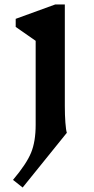

<svg xmlns="http://www.w3.org/2000/svg" viewBox="-20 -572 420 856"><path d="M278 20 81 264 38 230Q98 159 118.5 109Q139 59 139 -15V-390L50 -452V-488L226 -552H269V-99Q269 -59 271.5 -25.5Q274 8 278 20Z"/></svg>

Font: InknutAntiqua
Style: Medium
Weight: 500
Designer: Claus Eggers Srensen
Foundry: Claus Eggers Srensen
Version: Version 1.000; ttfautohint (v1.2) -l 7 -r 28 -G 50 -x 13 -D 